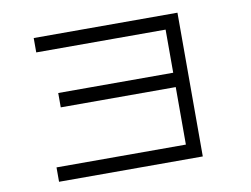

<svg xmlns="http://www.w3.org/2000/svg" viewBox="-73 -905 1147 877"><g transform="rotate(-10 500.0 -466.5)"><path d="M800 -133.3H133.3V-200H733.3V-466.7H200V-533.3H733.3V-733.3H133.3V-800H800Z"/></g></svg>

Font: Galmuri14 Regular
Style: Regular
Weight: 400
Designer: Lee Minseo (quiple)
Version: Version 2.399;hotconv 1.1.1;makeotfexe 2.6.0 DEVELOPMENT